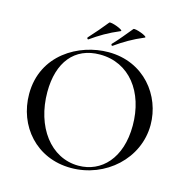

<svg xmlns="http://www.w3.org/2000/svg" viewBox="-115 -901 997 1023"><g transform="rotate(15 383.0 -389.5)"><path d="M279 -674C327 -708 372 -735 434 -761C451 -768 369 -798 363 -789C335 -754 306 -720 273 -684C269 -681 273 -671 279 -674ZM412 -674C460 -708 505 -735 567 -761C584 -768 502 -798 496 -789C467 -755 440 -719 406 -684C402 -681 406 -671 412 -674ZM366 12C556 12 717 -133 717 -319C717 -480 598 -636 401 -636C239 -636 49 -529 49 -312C49 -136 174 12 366 12ZM401 -10C247 -10 140 -156 140 -347C140 -511 220 -612 360 -612C523 -612 626 -476 626 -291C626 -110 527 -10 401 -10Z"/></g></svg>

Font: Cormorant Infant Book
Style: Regular
Weight: 500
Designer: Christian Thalmann (Catharsis Fonts)
Version: Version 1.000;PS 002.000;hotconv 1.0.88;makeotf.lib2.5.64775